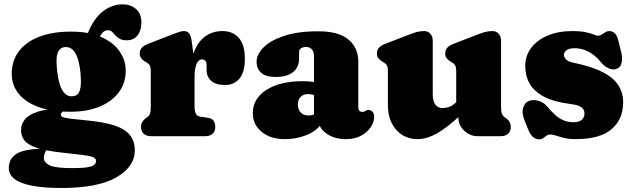

<svg xmlns="http://www.w3.org/2000/svg" viewBox="-20 -644 2997 908"><path d="M400 -73.5Q346.5 -79 317.8 -82.2Q289 -85.5 278.2 -89.8Q267.5 -94 267.5 -102.5Q267.5 -107.5 271.5 -111.2Q275.5 -115 283.5 -120L277.5 -130Q201.5 -130 158.2 -115.8Q115 -101.5 97.2 -78.8Q79.5 -56 79.5 -30Q79.5 -3 94 18Q108.5 39 150 53.8Q191.5 68.5 271.5 77.5Q333 84 368.8 88.5Q404.5 93 419.5 99.2Q434.5 105.5 434.5 117.5Q434.5 127.5 426 135.2Q417.5 143 393.2 147Q369 151 321.5 151Q241.5 151 214.5 137.8Q187.5 124.5 187.5 101.5Q187.5 91.5 191.2 81.5Q195 71.5 198.5 68L195.5 59Q99.5 59 60.5 82Q21.5 105 21.5 151Q21.5 181 48 202Q74.5 223 130 234Q185.5 245 272.5 245Q442.5 245 530 194.8Q617.5 144.5 617.5 67.5Q617.5 24 595 -4.5Q572.5 -33 524.5 -49.5Q476.5 -66 400 -73.5ZM378 -444.5 436 -437.5Q449 -469 461 -485Q473 -501 489.5 -501Q502 -501 509.8 -493.8Q517.5 -486.5 525.2 -477.2Q533 -468 545.5 -460.8Q558 -453.5 579.5 -453.5Q612.5 -453.5 630.5 -476.8Q648.5 -500 648.5 -538Q648.5 -579.5 623 -601.5Q597.5 -623.5 561 -623.5Q510 -623.5 467 -590.5Q424 -557.5 396 -488.5ZM574.5 -310Q574.5 -359.5 545.2 -401.5Q516 -443.5 458.5 -469Q401 -494.5 316 -494.5Q227.5 -494.5 164.8 -470Q102 -445.5 68.8 -400.8Q35.5 -356 35.5 -294.5Q35.5 -242.5 67.2 -202Q99 -161.5 160.8 -138.5Q222.5 -115.5 312.5 -115.5Q391.5 -115.5 450.2 -139.5Q509 -163.5 541.8 -207.2Q574.5 -251 574.5 -310ZM291.5 -421.5Q326 -421.5 343.2 -378.8Q360.5 -336 362.5 -268Q364 -228 354 -208.2Q344 -188.5 317.5 -188.5Q297 -188.5 281.8 -207.2Q266.5 -226 258 -261.8Q249.5 -297.5 247.5 -348.5Q246.5 -370 250.5 -386.2Q254.5 -402.5 264.5 -412Q274.5 -421.5 291.5 -421.5Z M877 -264Q877 -345 896.8 -396.5Q916.5 -448 951.5 -472.5Q986.5 -497 1032 -497Q1081 -497 1109.5 -464.5Q1138 -432 1138 -367Q1138 -302 1112.2 -272Q1086.5 -242 1044.5 -242Q1001 -242 979 -261.5Q957 -281 957 -314.5V-336Q957 -350 951 -356.5Q945 -363 935 -363Q925 -363 917 -353.8Q909 -344.5 904.5 -325.8Q900 -307 900 -279ZM887 -446 900 -348V-142Q900 -118.5 906.2 -106.5Q912.5 -94.5 928 -92L963 -87Q982 -84.5 990 -72.5Q998 -60.5 998 -43Q998 -23 985.5 -11.5Q973 0 951 0H694Q672.5 0 659.8 -11.5Q647 -23 647 -43Q647 -58 653.5 -68.2Q660 -78.5 672 -87L679 -92Q686 -97 689.5 -106.8Q693 -116.5 693 -142V-305Q693 -327.5 687.5 -335.8Q682 -344 673 -349L666 -353Q655 -359.5 648 -368.2Q641 -377 641 -391Q641 -407 650.5 -418Q660 -429 681 -437L787 -478Q809 -486.5 823.8 -491.8Q838.5 -497 850 -497Q865 -497 874.2 -486Q883.5 -475 887 -446Z M1485 -82.5V-95.5L1465 -99V-380Q1465 -399 1454.8 -410.5Q1444.5 -422 1427 -422Q1414 -422 1404.2 -415.8Q1394.5 -409.5 1394.5 -399V-368Q1394.5 -326 1365.8 -303Q1337 -280 1283.5 -280Q1238 -280 1215.8 -299.2Q1193.5 -318.5 1193.5 -353Q1193.5 -386 1225.5 -419Q1257.5 -452 1322.5 -474Q1387.5 -496 1485.5 -496Q1581 -496 1627.8 -457.2Q1674.5 -418.5 1674.5 -351.5V-135Q1674.5 -127.5 1678.8 -121.2Q1683 -115 1693.5 -115Q1699.5 -115 1703 -116.5Q1706.5 -118 1709.5 -120Q1712 -121.5 1714.8 -122.8Q1717.5 -124 1721.5 -124Q1735 -124 1742.2 -114.8Q1749.5 -105.5 1749.5 -92Q1749.5 -67 1733.2 -42.5Q1717 -18 1687.2 -2Q1657.5 14 1616.5 14Q1560.5 14 1522.8 -13.2Q1485 -40.5 1485 -82.5ZM1175.5 -108Q1175.5 -178 1240 -219Q1304.5 -260 1410.5 -260Q1439.5 -260 1462.2 -256.8Q1485 -253.5 1499 -247L1478 -188.5Q1468 -194 1458 -196.5Q1448 -199 1436 -199Q1414.5 -199 1401.5 -185.5Q1388.5 -172 1388.5 -150Q1388.5 -126 1402.2 -112Q1416 -98 1439 -98Q1455 -98 1467.5 -103.8Q1480 -109.5 1486 -116L1499 -57Q1474.5 -23 1427.5 -4.5Q1380.5 14 1327.5 14Q1258 14 1216.8 -21Q1175.5 -56 1175.5 -108Z M2147.5 -90V-110L2137.5 -112V-305Q2137.5 -327.5 2132 -335.8Q2126.5 -344 2117.5 -349L2110.5 -353Q2099.5 -360 2092.5 -368.5Q2085.5 -377 2085.5 -391Q2085.5 -407 2095 -418Q2104.5 -429 2125.5 -437L2231.5 -478Q2257 -488 2273.5 -492.5Q2290 -497 2308.5 -497Q2327.5 -497 2338.5 -484.2Q2349.5 -471.5 2349.5 -452V-142Q2349.5 -116.5 2353.2 -107Q2357 -97.5 2363.5 -92L2370.5 -87Q2382.5 -79 2389 -68.5Q2395.5 -58 2395.5 -43Q2395.5 -23 2383 -11.5Q2370.5 0 2348.5 0H2238.5Q2202.5 0 2175 -26.2Q2147.5 -52.5 2147.5 -90ZM1814.5 -146V-305Q1814.5 -327.5 1809 -335.8Q1803.5 -344 1794.5 -349L1787.5 -353Q1776.5 -360 1769.5 -368.5Q1762.5 -377 1762.5 -391Q1762.5 -407 1772 -418Q1781.5 -429 1802.5 -437L1908.5 -478Q1934 -488 1950.5 -492.5Q1967 -497 1985.5 -497Q2004.5 -497 2015.5 -484.2Q2026.5 -471.5 2026.5 -452V-197Q2026.5 -165.5 2038.8 -149.2Q2051 -133 2073.5 -133Q2088.5 -133 2103.2 -138Q2118 -143 2133.5 -157L2150.5 -173L2188.5 -129L2165.5 -107Q2096.5 -41 2047 -13.5Q1997.5 14 1955.5 14Q1892.5 14 1853.5 -30.5Q1814.5 -75 1814.5 -146Z M2698 -416Q2671 -416 2659 -406.5Q2647 -397 2647 -384Q2647 -376 2652 -368.8Q2657 -361.5 2666.2 -356Q2675.5 -350.5 2689 -348Q2776 -330.5 2828.2 -304Q2880.5 -277.5 2903.8 -241.5Q2927 -205.5 2927 -160Q2927 -80 2872 -33Q2817 14 2702 14Q2672 14 2649.2 8.5Q2626.5 3 2610.2 -2.5Q2594 -8 2583 -8Q2572 -8 2564.2 -2.2Q2556.5 3.5 2548.8 9.2Q2541 15 2530 15Q2514.5 15 2501.2 4.2Q2488 -6.5 2478 -31L2460 -76Q2446.5 -110.5 2454.2 -135Q2462 -159.5 2482 -167Q2503 -174.5 2528 -166.8Q2553 -159 2570 -138Q2586 -118.5 2603.5 -102.2Q2621 -86 2642.8 -76Q2664.5 -66 2693 -66Q2718.5 -66 2731.2 -77.5Q2744 -89 2744 -107Q2744 -119 2738 -128Q2732 -137 2717.8 -143Q2703.5 -149 2679 -152Q2601.5 -161.5 2554.2 -186Q2507 -210.5 2485.5 -247.5Q2464 -284.5 2464 -331Q2464 -381 2492.5 -418.2Q2521 -455.5 2571 -476.2Q2621 -497 2686 -497Q2726 -497 2750.8 -491.5Q2775.5 -486 2788.5 -480.5Q2801.5 -475 2806 -475Q2816.5 -475 2825.2 -480.5Q2834 -486 2842.8 -491.5Q2851.5 -497 2862 -497Q2875.5 -497 2886.8 -487Q2898 -477 2904 -453L2918 -396Q2925 -369 2919.5 -346Q2914 -323 2892 -317Q2875 -312.5 2855.8 -322.2Q2836.5 -332 2820 -352Q2796 -382 2764.2 -399Q2732.5 -416 2698 -416Z"/></svg>

Font: Fraunces SuperSoft 9pt
Style: Regular
Weight: 900
Version: Version 1.000;[b76b70a41]